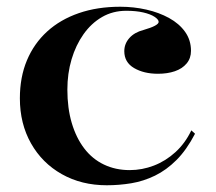

<svg xmlns="http://www.w3.org/2000/svg" viewBox="-20 -535 640 570"><path d="M297 15Q222 15 163.5 -18Q105 -51 72 -109.5Q39 -168 39 -243Q39 -306 60 -356Q81 -406 120 -441.5Q159 -477 214 -496Q269 -515 337 -515Q377 -515 414.5 -506.5Q452 -498 482 -481.5Q512 -465 529.5 -440.5Q547 -416 547 -384Q547 -362 534 -346.5Q521 -331 499 -323.5Q477 -316 449 -316Q407 -316 378 -333Q349 -350 349 -383Q349 -405 364 -422Q379 -439 406 -446Q451 -459 451 -470Q451 -477 439 -485Q427 -493 405.5 -498Q384 -503 355 -503Q315 -503 283 -484.5Q251 -466 228 -433.5Q205 -401 192.5 -359Q180 -317 180 -269Q180 -214 193 -170Q206 -126 230 -94.5Q254 -63 288.5 -46.5Q323 -30 365 -30Q402 -30 437 -43.5Q472 -57 501 -83.5Q530 -110 548 -148L559 -138Q534 -90 504 -60Q474 -30 440 -13.5Q406 3 370 9Q334 15 297 15Z"/></svg>

Font: Kalnia Medium
Style: Regular
Weight: 500
Designer: Frida Medrano
Foundry: Frida Medrano
Version: Version 1.105